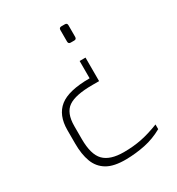

<svg xmlns="http://www.w3.org/2000/svg" viewBox="-176 -643 885 961"><g transform="rotate(-30 266.0 -162.5)"><path d="M350 -336V-200H311Q213 -200 171.5 -171.5Q130 -143 130 -67V8Q130 97 165.5 133.5Q201 170 280 170Q335 170 382.5 160.5Q430 151 486 129V156Q436 184 383 195Q330 206 274 207Q202 208 162.5 184.5Q123 161 106.5 117Q90 73 90 11V-67Q90 -153 142 -194.5Q194 -236 316 -236V-336ZM344 -532Q357 -532 357 -519V-452Q357 -438 344 -438H323Q310 -438 310 -452V-519Q310 -526 314 -529Q318 -532 323 -532Z"/></g></svg>

Font: Exo Thin ExtraLight
Style: Regular
Weight: 250
Version: Version 2.000